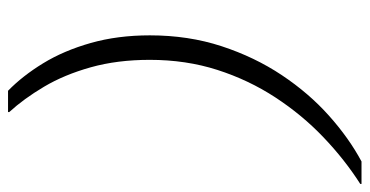

<svg xmlns="http://www.w3.org/2000/svg" viewBox="-241 -549 920 478"><g transform="rotate(90 219.0 -310.0)"><path d="M129 -223Q129 -313 154 -391Q179 -469 222.5 -535.5Q266 -602 321.5 -655Q377 -708 438 -747V-750H382Q324 -719 268 -669Q212 -619 167 -551.5Q122 -484 95 -401.5Q68 -319 68 -223Q68 -143 87 -76Q106 -9 137.5 42.5Q169 94 206 130H259V127Q226 91 196 40.5Q166 -10 147.5 -76Q129 -142 129 -223Z"/></g></svg>

Font: Roboto Serif 20pt ExtraLight
Style: Italic
Weight: 250
Italic angle: -10°
Version: Version 1.007